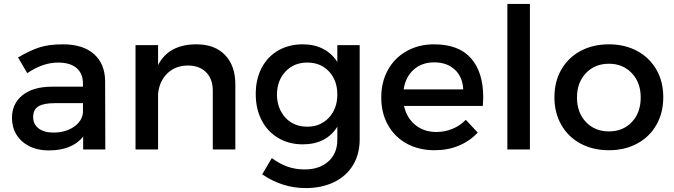

<svg xmlns="http://www.w3.org/2000/svg" viewBox="-20 -762 3437 979"><path d="M404 -65Q347 5 228 5Q172 5 129.5 -16.5Q87 -38 64 -75.5Q41 -113 41 -160Q41 -233 94 -276Q147 -319 242 -320H403V-336Q403 -387 370.5 -415Q338 -443 276 -443Q199 -443 119 -389L72 -469Q133 -505 181.5 -520.5Q230 -536 301 -536Q403 -536 459 -486.5Q515 -437 516 -349L517 0H404ZM403 -187V-236H259Q202 -236 175.5 -219.5Q149 -203 149 -165Q149 -129 176.5 -107.5Q204 -86 252 -86Q313 -86 355.5 -114.5Q398 -143 403 -187Z M1180 -331V0H1065V-299Q1065 -359 1031 -393.5Q997 -428 937 -428Q873 -427 832.5 -387Q792 -347 786 -283V0H671V-532H786V-430Q840 -536 982 -536Q1075 -536 1127.5 -481.5Q1180 -427 1180 -331Z M1814 -52Q1814 24 1780 80Q1746 136 1683.5 166.5Q1621 197 1538 197Q1420 197 1317 127L1366 44Q1405 73 1445.5 87.5Q1486 102 1533 102Q1609 102 1654.5 61Q1700 20 1700 -49V-116Q1673 -72 1628.5 -49Q1584 -26 1524 -26Q1453 -26 1398.5 -58.5Q1344 -91 1314 -149Q1284 -207 1284 -283Q1284 -358 1314 -415.5Q1344 -473 1398.5 -504.5Q1453 -536 1524 -536Q1583 -536 1628 -512.5Q1673 -489 1700 -446V-532H1814ZM1700 -280Q1700 -352 1657.5 -397.5Q1615 -443 1547 -443Q1479 -443 1436 -397.5Q1393 -352 1392 -280Q1393 -208 1435.5 -162Q1478 -116 1547 -116Q1614 -116 1657 -162Q1700 -208 1700 -280Z M2444 -265Q2444 -252 2442 -222H2040Q2054 -160 2098 -124.5Q2142 -89 2205 -89Q2248 -89 2287 -105Q2326 -121 2355 -151L2416 -86Q2376 -43 2320 -19.5Q2264 4 2196 4Q2115 4 2053.5 -30Q1992 -64 1958 -125Q1924 -186 1924 -265Q1924 -344 1958 -405.5Q1992 -467 2053.5 -501.5Q2115 -536 2193 -536Q2319 -536 2381.5 -465Q2444 -394 2444 -265ZM2194 -444Q2131 -444 2089.5 -407Q2048 -370 2038 -306H2342Q2339 -370 2299 -407Q2259 -444 2194 -444Z M2567 0V-742H2682V0Z M3362 -266Q3362 -187 3327 -125.5Q3292 -64 3229 -30Q3166 4 3085 4Q3003 4 2940 -30Q2877 -64 2842 -125.5Q2807 -187 2807 -266Q2807 -346 2842 -407Q2877 -468 2940 -502Q3003 -536 3085 -536Q3166 -536 3229 -502Q3292 -468 3327 -407Q3362 -346 3362 -266ZM2922 -265Q2922 -188 2967.5 -140Q3013 -92 3085 -92Q3157 -92 3202 -140Q3247 -188 3247 -265Q3247 -341 3201.5 -389Q3156 -437 3085 -437Q3013 -437 2967.5 -389Q2922 -341 2922 -265Z"/></svg>

Font: Sapa
Style: Regular
Weight: 400
Version: Version 1.20 June 8, 2016